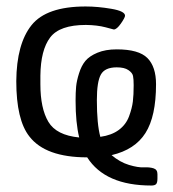

<svg xmlns="http://www.w3.org/2000/svg" viewBox="-20 -486 540 599"><path d="M30.8 -232.9Q31.7 -349.1 78.4 -407.5Q125 -465.8 247.1 -465.8Q285.2 -465.8 327.6 -458.5Q370.1 -451.2 370.1 -437Q370.1 -431.2 357.2 -412.6Q344.2 -394 335 -394L309.1 -400.9Q283.2 -407.7 248 -408.2Q166 -408.2 136.5 -369.1Q106.9 -330.1 106 -250V-223.1Q106 -147.9 130.9 -106Q155.8 -64 227.1 -57.1Q215.8 -103 215.8 -171.9Q215.8 -197.8 217.5 -215.8Q219.2 -233.9 226.6 -257.3Q233.9 -280.8 246.3 -295.9Q258.8 -311 283.9 -321.5Q309.1 -332 344.2 -332Q413.1 -332 439.9 -304.9Q466.8 -277.8 466.8 -223.1Q466.8 -123 433.8 -71Q400.9 -19 328.1 -2Q354 20 382.6 28.6Q411.1 37.1 429 36.1Q446.8 35.2 459 39.1Q471.2 43 471.2 57.1V70.8Q471.2 84 467 88.4Q462.9 92.8 452.1 92.8Q308.1 92.8 252 4.9Q122.1 4.9 71.8 -60.1Q30.8 -111.8 30.8 -232.9ZM282.2 -173.8Q282.2 -98.6 293 -59.1Q328.1 -64 350.6 -80.6Q373 -97.2 382.6 -123Q392.1 -148.9 394.5 -169.4Q397 -189.9 397 -220.2Q397 -239.3 395 -249Q393.1 -258.8 380.6 -267.3Q368.2 -275.9 344.2 -275.9Q307.1 -275.9 294.7 -253.4Q282.2 -231 282.2 -173.8Z"/></svg>

Font: CMU Concrete
Style: Roman
Weight: 500
Version: Version 0.7.0